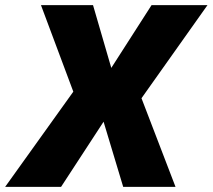

<svg xmlns="http://www.w3.org/2000/svg" viewBox="-60 -725 825 745"><path d="M-40 0 245 -398 244 -317 99 -705H301L374 -454H367L528 -705H745L470 -317L469 -396L621 0H418L340 -259H346L177 0Z"/></svg>

Font: Nunito Sans 7pt SemiCondensed Black
Style: Italic
Weight: 900
Width: 4
Italic angle: -9°
Designer: Vernon Adams
Foundry: Vernon Adams
Version: Version 3.101;gftools[0.9.27]